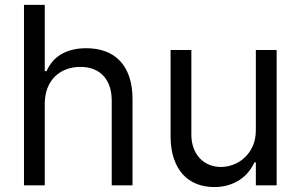

<svg xmlns="http://www.w3.org/2000/svg" viewBox="-20 -747 1212 774"><path d="M160.5 0H76.7V-727.3H160.5V-460.2H167.6Q177.2 -481.5 191.4 -498.6Q205.6 -515.6 225.3 -527.5Q245 -539.4 270.4 -546Q295.8 -552.6 328.1 -552.6Q370 -552.6 404.3 -540.1Q438.6 -527.7 463.1 -502.1Q487.6 -476.6 500.9 -437.9Q514.2 -399.1 514.2 -346.6V0H430.4V-340.9Q430.4 -373.6 421.7 -398.8Q413 -424 396.7 -441.6Q380.3 -459.2 356.9 -468.2Q333.5 -477.3 304 -477.3Q273.1 -477.3 246.8 -467.3Q220.5 -457.4 201.3 -438.4Q182.2 -419.4 171.3 -391.7Q160.5 -364 160.5 -328.1Z M1011.4 -545.5H1095.2V0H1011.4V-92.3H1005.7Q996.1 -71.7 981.2 -53.4Q966.3 -35.2 946 -21.8Q925.8 -8.5 900.2 -0.7Q874.6 7.1 843.8 7.1Q805.4 7.1 773.1 -5.5Q740.8 -18.1 717.3 -43.7Q693.9 -69.2 680.8 -108Q667.6 -146.7 667.6 -198.9V-545.5H751.4V-204.5Q751.4 -174.7 760.3 -150.6Q769.2 -126.4 785 -109.4Q800.8 -92.3 822.8 -83.1Q844.8 -73.9 870.7 -73.9Q894.2 -73.9 919 -82.7Q943.9 -91.6 964.5 -110.1Q985.1 -128.6 998.2 -156.6Q1011.4 -184.7 1011.4 -223Z"/></svg>

Font: Fast_Sans-Dotted
Style: Regular
Weight: 400
Version: Version 3.018